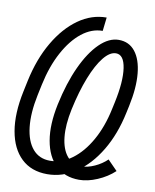

<svg xmlns="http://www.w3.org/2000/svg" viewBox="-91 -883 781 966"><g transform="rotate(10 300.0 -400.0)"><path d="M455 -714Q508 -714 539.2 -674.2Q570.5 -634.5 577.2 -563Q584 -491.5 563.5 -395.5L555.5 -358.5Q532 -247 481.8 -163Q431.5 -79 363 -32.5Q294.5 14 216.5 14Q135 14 84 -34.5Q33 -83 17.8 -170.5Q2.5 -258 27 -374.5L39 -431.5Q63.5 -546.5 113.8 -632.5Q164 -718.5 231.2 -766.2Q298.5 -814 375 -814L367 -744.5Q311 -744.5 260.8 -704.8Q210.5 -665 171.8 -593.2Q133 -521.5 112.5 -425.5L100.5 -368.5Q81 -274.5 89 -203.8Q97 -133 130.2 -94Q163.5 -55 218.5 -55Q278 -55 330.5 -93.8Q383 -132.5 422.5 -202.2Q462 -272 481.5 -364.5L489.5 -401.5Q513 -511.5 503 -578.2Q493 -645 453 -645Q421.5 -645 389.8 -605.5Q358 -566 330 -495Q302 -424 281.5 -329Q264 -246.5 270.5 -185Q277 -123.5 305.5 -89.2Q334 -55 381.5 -55Q411.5 -55 446.8 -71Q482 -87 508.5 -112.5L558 -62Q521.5 -28 472.2 -7Q423 14 379.5 14Q306 14 259.8 -30.5Q213.5 -75 199.8 -154.8Q186 -234.5 208.5 -341Q232.5 -453.5 271 -537Q309.5 -620.5 357.2 -667.2Q405 -714 455 -714Z"/></g></svg>

Font: Victor Mono Thin
Style: Italic
Weight: 100
Italic angle: -12°
Monospace: yes
Designer: Rune Bjørnerås
Version: Version 1.561;gftools[0.9.30]